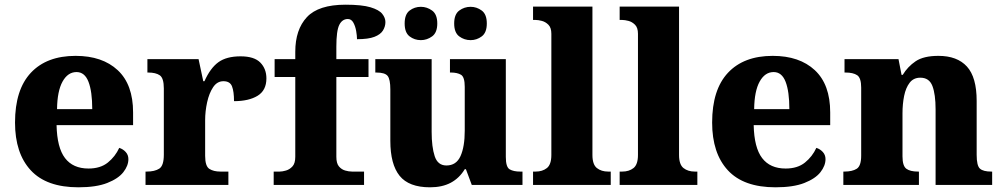

<svg xmlns="http://www.w3.org/2000/svg" viewBox="-20 -788 4272 818"><path d="M314 10Q178 10 111 -62.5Q44 -135 44 -266Q44 -406 111.5 -478Q179 -550 302 -550Q416 -550 481.5 -489Q547 -428 547 -309V-255H221Q223 -159 257 -114.5Q291 -70 357 -70Q408 -70 439.5 -95.5Q471 -121 488 -158Q504 -153 515.5 -140.5Q527 -128 527 -110Q527 -82 505.5 -54.5Q484 -27 437 -8.5Q390 10 314 10ZM373 -323Q373 -398 357 -439.5Q341 -481 306 -481Q269 -481 246.5 -440.5Q224 -400 223 -323Z M600 0V-57H605Q639 -57 658.5 -69.5Q678 -82 678 -129V-411Q678 -455 661 -467Q644 -479 611 -479H608V-536H826L846 -442H851Q876 -498 910.5 -523Q945 -548 1005 -548Q1063 -548 1089 -521.5Q1115 -495 1115 -454Q1115 -403 1077.5 -380Q1040 -357 977 -357Q977 -398 968.5 -420Q960 -442 932 -442Q905 -442 888 -416.5Q871 -391 862.5 -352.5Q854 -314 854 -276V-124Q854 -80 872 -68.5Q890 -57 919 -57H953V0Z M1146 0V-57H1172Q1183 -57 1198.5 -61.5Q1214 -66 1226 -79Q1238 -92 1238 -120V-460H1150V-536H1238V-567Q1238 -662 1287.5 -715Q1337 -768 1452 -768Q1522 -768 1558.5 -757Q1595 -746 1608.5 -729Q1622 -712 1622 -694Q1622 -675 1611.5 -658Q1601 -641 1575 -631Q1549 -621 1501 -621Q1501 -635 1497.5 -655.5Q1494 -676 1485.5 -691.5Q1477 -707 1462 -707Q1438 -707 1425.5 -682Q1413 -657 1413 -589V-536H1550V-460H1413V-120Q1413 -92 1424 -79Q1435 -66 1450.5 -61.5Q1466 -57 1480 -57H1531V0Z M1812 10Q1722 10 1682.5 -39Q1643 -88 1643 -188V-407Q1643 -450 1631.5 -464.5Q1620 -479 1583 -479H1579V-536H1819V-226Q1819 -162 1832 -122.5Q1845 -83 1882 -83Q1924 -83 1942 -123Q1960 -163 1960 -231V-418Q1960 -460 1944 -469.5Q1928 -479 1901 -479H1897V-536H2135V-119Q2135 -76 2151.5 -66.5Q2168 -57 2196 -57H2206V0H1990L1965 -67H1960Q1937 -29 1900.5 -9.5Q1864 10 1812 10ZM1985 -617Q1958 -617 1936.5 -633Q1915 -649 1915 -688Q1915 -727 1936.5 -743Q1958 -759 1985 -759Q2011 -759 2032.5 -743Q2054 -727 2054 -688Q2054 -649 2032.5 -633Q2011 -617 1985 -617ZM1773 -617Q1746 -617 1725 -633Q1704 -649 1704 -688Q1704 -727 1725 -743Q1746 -759 1773 -759Q1799 -759 1821 -743Q1843 -727 1843 -688Q1843 -649 1821 -633Q1799 -617 1773 -617Z M2251 0V-57H2262Q2291 -57 2310 -72Q2329 -87 2329 -128V-644Q2329 -670 2316.5 -682.5Q2304 -695 2288.5 -699Q2273 -703 2262 -703H2251V-760H2504V-128Q2504 -87 2523 -72Q2542 -57 2571 -57H2582V0Z M2620 0V-57H2631Q2660 -57 2679 -72Q2698 -87 2698 -128V-644Q2698 -670 2685.5 -682.5Q2673 -695 2657.5 -699Q2642 -703 2631 -703H2620V-760H2873V-128Q2873 -87 2892 -72Q2911 -57 2940 -57H2951V0Z M3284 10Q3148 10 3081 -62.5Q3014 -135 3014 -266Q3014 -406 3081.5 -478Q3149 -550 3272 -550Q3386 -550 3451.5 -489Q3517 -428 3517 -309V-255H3191Q3193 -159 3227 -114.5Q3261 -70 3327 -70Q3378 -70 3409.5 -95.5Q3441 -121 3458 -158Q3474 -153 3485.5 -140.5Q3497 -128 3497 -110Q3497 -82 3475.5 -54.5Q3454 -27 3407 -8.5Q3360 10 3284 10ZM3343 -323Q3343 -398 3327 -439.5Q3311 -481 3276 -481Q3239 -481 3216.5 -440.5Q3194 -400 3193 -323Z M3573 0V-57H3577Q3611 -57 3630 -69Q3649 -81 3649 -125V-415Q3649 -456 3632 -467.5Q3615 -479 3582 -479H3578V-536H3808L3821 -469H3826Q3847 -504 3881 -527Q3915 -550 3978 -550Q4058 -550 4099.5 -504.5Q4141 -459 4141 -358V-128Q4141 -82 4155 -69.5Q4169 -57 4203 -57H4207V0H3966V-322Q3966 -386 3952.5 -421.5Q3939 -457 3901 -457Q3872 -457 3855.5 -435.5Q3839 -414 3832 -379.5Q3825 -345 3825 -305V-122Q3825 -81 3841.5 -69Q3858 -57 3891 -57H3895V0Z"/></svg>

Font: Noto Serif Telugu ExtraBold
Style: Regular
Weight: 800
Designer: Jelle Bosma - Monotype Design Team
Foundry: Monotype Imaging Inc.
Version: Version 2.005; ttfautohint (v1.8.4.7-5d5b)